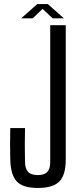

<svg xmlns="http://www.w3.org/2000/svg" viewBox="-20 -925 397 952"><path d="M168 7Q93 7 63 -25.5Q33 -58 31 -133Q29 -212 31 -290H104Q103 -251 103 -205.5Q103 -160 104 -121Q105 -88 119.5 -72.5Q134 -57 168 -57Q200 -57 214.5 -72.5Q229 -88 229 -121V-800H306V-133Q306 -58 274.5 -25.5Q243 7 168 7ZM85 -834 165 -905H217L297 -834H241L191 -881L142 -834Z"/></svg>

Font: Big Shoulders Display Medium
Style: Regular
Weight: 500
Designer: Patric King
Foundry: XO Type Co
Version: Version 1.000; ttfautohint (v1.8.2)